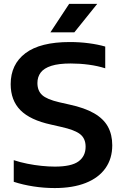

<svg xmlns="http://www.w3.org/2000/svg" viewBox="-20 -968 640 998"><path d="M264.5 9.5Q208.5 9.5 153.8 1Q99 -7.5 51.5 -23V-135.5Q84.5 -124.5 122 -117Q159.5 -109.5 196.2 -105.8Q233 -102 265 -102Q351 -102 388 -129Q425 -156 425 -205.5Q425 -247.5 397.2 -270Q369.5 -292.5 297.5 -308.5L245 -320.5Q137 -344 86.2 -395.2Q35.5 -446.5 35.5 -530.5Q35.5 -633.5 112.2 -691.5Q189 -749.5 343 -749.5Q394.5 -749.5 441.8 -743.2Q489 -737 527 -726V-613Q488 -625.5 441.2 -631.8Q394.5 -638 347.5 -638Q285 -638 246.8 -625.8Q208.5 -613.5 191.5 -590.8Q174.5 -568 174.5 -536.5Q174.5 -496.5 199 -474Q223.5 -451.5 288 -436.5L341 -424.5Q420 -407.5 469 -379.2Q518 -351 540.8 -309.8Q563.5 -268.5 563.5 -213Q563.5 -143.5 528 -93.5Q492.5 -43.5 425.5 -17Q358.5 9.5 264.5 9.5ZM242 -800 339.5 -948H485.5L366.5 -800Z"/></svg>

Font: Encode Sans SC SemiExpanded SemiBold
Style: Regular
Weight: 600
Width: 6
Designer: Multiple Designers
Foundry: Impallari Type
Version: Version 3.002